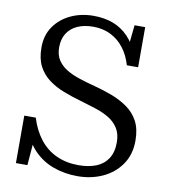

<svg xmlns="http://www.w3.org/2000/svg" viewBox="-82 -791 777 872"><g transform="rotate(10 306.5 -355.0)"><path d="M329 -40Q375 -40 409.5 -53.5Q444 -67 463.5 -96.5Q483 -126 483 -172Q483 -211 466.5 -237Q450 -263 422.5 -279.5Q395 -296 359.5 -307.5Q324 -319 286 -330Q247 -341 208 -356Q169 -371 138 -394Q107 -417 89 -451.5Q71 -486 71 -538Q71 -594 99 -634.5Q127 -675 174.5 -697.5Q222 -720 280 -720Q330 -720 370 -705Q410 -690 441 -658Q472 -626 492 -574L457 -585L470 -710H519V-525H467Q454 -570 428.5 -603Q403 -636 367 -653.5Q331 -671 288 -671Q244 -671 213 -656.5Q182 -642 166 -615.5Q150 -589 150 -552Q150 -517 165.5 -493.5Q181 -470 207.5 -454Q234 -438 268.5 -427Q303 -416 341 -406Q383 -395 422.5 -380Q462 -365 494.5 -342Q527 -319 546 -283.5Q565 -248 565 -194Q565 -130 533 -84Q501 -38 448.5 -14Q396 10 333 10Q274 10 222.5 -8.5Q171 -27 133 -65.5Q95 -104 76 -167L113 -149L101 0H48V-219H101Q118 -163 149.5 -122.5Q181 -82 226.5 -61Q272 -40 329 -40Z"/></g></svg>

Font: Roboto Serif 72pt
Style: Regular
Weight: 400
Designer: Greg Gazdowicz
Foundry: Commercial Type
Version: Version 1.008